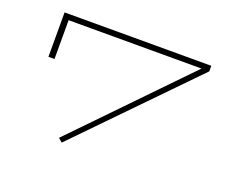

<svg xmlns="http://www.w3.org/2000/svg" viewBox="-86 -600 883 744"><g transform="rotate(20 355.5 -228.0)"><path d="M211 -3 638 -444H90V-284H65V-467H670V-444L227 11Z"/></g></svg>

Font: BhuTuka Expanded One
Style: Regular
Weight: 400
Designer: Erin McLaughlin
Version: Version 1.000; ttfautohint (v1.8.3)